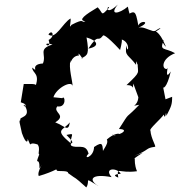

<svg xmlns="http://www.w3.org/2000/svg" viewBox="-20 -774 787 841"><path d="M705 -339 694 -395C692 -384 711 -386 728 -461C697 -414 721 -497 711 -472C689 -469 684 -516 747 -541C701 -567 677 -549 697 -597C675 -606 718 -550 703 -578C680 -634 651 -653 644 -627C690 -648 696 -664 656 -636C617 -648 608 -657 587 -653C648 -680 595 -688 586 -662C573 -733 571 -730 524 -700C559 -719 552 -682 540 -745C502 -713 456 -705 496 -754C439 -700 449 -754 458 -741C420 -699 433 -716 408 -742C354 -710 319 -685 354 -681C332 -671 356 -698 293 -665C280 -642 292 -681 289 -693C255 -674 223 -598 192 -623C209 -648 223 -615 193 -599C209 -549 151 -596 210 -579C144 -559 185 -536 168 -496C105 -492 155 -450 121 -478C122 -450 160 -455 131 -384C153 -412 122 -405 84 -406L71 -326C114 -313 76 -300 86 -316C124 -256 58 -264 70 -248C61 -246 67 -235 76 -191C95 -138 103 -154 101 -166C124 -118 96 -158 145 -141C158 -124 144 -100 152 -98C130 -40 154 -96 153 -36C181 -81 139 -20 150 -3C216 -22 252 -45 242 -45C234 -28 219 -42 230 -26C237 -23 281 -28 278 -16C325 19 297 -8 358 47C378 16 342 -1 411 41C365 13 380 -15 469 2C433 -39 492 -41 509 -13C503 -12 463 -10 498 4C491 -47 498 -13 580 -24C557 -81 590 -98 542 -60C607 -112 630 -113 568 -91C638 -119 615 -125 659 -131C665 -133 641 -168 639 -202C629 -206 688 -256 697 -272C706 -241 706 -303 709 -267C730 -308 734 -315 734 -350ZM365 -110C351 -145 316 -122 292 -136C281 -157 321 -133 271 -183C310 -191 292 -188 289 -147C217 -208 254 -200 286 -238C279 -194 266 -221 222 -238C275 -271 209 -281 231 -308C273 -301 265 -360 253 -344L214 -348C227 -390 299 -426 298 -394C299 -418 279 -476 289 -512C286 -471 286 -530 326 -531C314 -558 353 -505 337 -519C364 -532 372 -537 359 -610C408 -596 419 -571 367 -561C416 -635 404 -583 432 -619C433 -619 441 -625 506 -555C512 -578 518 -607 510 -602C556 -590 539 -528 534 -575C525 -528 541 -537 576 -490C575 -532 583 -469 583 -500C582 -449 601 -465 534 -401C576 -403 558 -367 564 -408L586 -348C583 -304 544 -308 590 -315C522 -244 555 -294 501 -209C560 -207 484 -172 471 -184C529 -174 503 -211 448 -163C459 -140 419 -110 432 -102C428 -137 434 -159 392 -130C391 -84 340 -73 368 -101Z"/></svg>

Font: Asimov Aggro
Style: It
Weight: 500
Designer: Google
Version: Version 2.000980; 2014